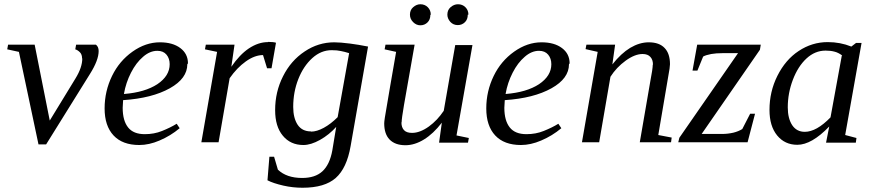

<svg xmlns="http://www.w3.org/2000/svg" viewBox="-20 -669 4110 903"><path d="M367 -394H366Q366 -413 356 -423Q345 -434 334 -437L338 -459H431Q444 -449 444 -429Q444 -386 403 -321L197 10H161L69 -425L14 -437L18 -459H143L214 -102L335 -300Q367 -352 367 -394Z M864 -371 861 -367Q861 -300 779 -254Q695 -207 559 -198L557 -162Q557 -101 583 -69Q608 -38 661 -38Q705 -38 742 -53Q782 -69 811 -87L825 -66Q782 -30 730 -8Q681 13 635 13Q556 13 514 -32Q472 -77 472 -159Q472 -240 507 -312Q541 -382 603 -426Q665 -470 732 -470Q792 -470 828 -443Q864 -416 864 -371ZM563 -228 564 -227Q662 -235 720 -273Q778 -312 778 -367Q778 -394 763 -412Q748 -430 720 -430Q685 -430 653 -402Q620 -374 596 -327Q572 -280 563 -228Z M1240 -471V-472Q1266 -472 1278 -468L1257 -348H1236L1217 -410Q1178 -410 1136 -380Q1094 -350 1060 -301L1008 0H927L1001 -425L944 -437L948 -459H1083L1068 -355Q1107 -412 1150 -441Q1195 -471 1240 -471Z M1442 -51 1443 -50Q1470 -50 1503 -68Q1536 -86 1568 -118L1622 -419Q1610 -422 1601 -425Q1595 -427 1583 -429Q1571 -431 1564 -432Q1557 -433 1540 -433Q1490 -433 1449 -396Q1407 -358 1383 -297Q1359 -236 1359 -166Q1359 -114 1380 -82Q1401 -51 1442 -51ZM1562 -77 1563 -74Q1528 -35 1485 -11Q1442 13 1407 13Q1346 13 1310 -31Q1274 -74 1274 -151Q1274 -237 1311 -310Q1348 -384 1413 -427Q1477 -470 1552 -470Q1580 -470 1627 -464Q1666 -459 1711 -450L1629 18Q1611 122 1559 168Q1507 214 1403 214Q1357 214 1313 204Q1265 193 1238 179L1247 68H1269L1287 129Q1328 168 1401 168Q1462 168 1496 137Q1531 105 1543 38Z M1869 -94 1868 -93Q1868 -70 1880 -57Q1892 -44 1918 -44Q1955 -44 1997 -74Q2037 -103 2067 -148L2121 -457H2202L2127 -32L2185 -20L2181 2H2045L2058 -92Q2018 -40 1974 -13Q1930 14 1887 14Q1838 14 1812 -13Q1787 -39 1787 -89Q1787 -96 1790 -116Q1791 -121 1796.5 -154.5Q1802 -188 1815.5 -266.5Q1829 -345 1843 -425L1789 -437L1793 -459H1930L1880 -175Q1869 -111 1869 -94ZM2183 -600H2180Q2180 -578 2167 -565Q2153 -551 2133 -551Q2112 -551 2098 -566Q2084 -582 2084 -600Q2084 -622 2099 -635Q2115 -649 2134 -649Q2155 -649 2169 -635Q2183 -621 2183 -600ZM2006 -600 2004 -599Q2004 -577 1991 -564Q1977 -550 1957 -550Q1938 -550 1923 -565Q1908 -580 1908 -600Q1908 -622 1923 -635Q1939 -649 1957 -649Q1978 -649 1992 -635Q2006 -621 2006 -600Z M2659 -371 2656 -367Q2656 -300 2574 -254Q2490 -207 2354 -198L2352 -162Q2352 -101 2378 -69Q2403 -38 2456 -38Q2500 -38 2537 -53Q2577 -69 2606 -87L2620 -66Q2577 -30 2525 -8Q2476 13 2430 13Q2351 13 2309 -32Q2267 -77 2267 -159Q2267 -240 2302 -312Q2336 -382 2398 -426Q2460 -470 2527 -470Q2587 -470 2623 -443Q2659 -416 2659 -371ZM2358 -228 2359 -227Q2457 -235 2515 -273Q2573 -312 2573 -367Q2573 -394 2558 -412Q2543 -430 2515 -430Q2480 -430 2448 -402Q2415 -374 2391 -327Q2367 -280 2358 -228Z M3050 -365H3051Q3051 -388 3039 -401Q3027 -415 3002 -415Q2966 -415 2923 -384Q2879 -352 2851 -308L2798 0H2717L2791 -425L2734 -438L2738 -459H2873L2860 -366Q2901 -418 2944 -444Q2988 -470 3031 -470Q3081 -470 3106 -443Q3131 -417 3131 -367Q3131 -364 3129 -346Q3128 -341 3076 -34L3139 -22L3136 0H2989L3038 -284Q3050 -346 3050 -365Z M3170 0 3175 -21 3451 -419H3378Q3348 -419 3325 -415Q3299 -410 3287 -403L3260 -337H3237L3259 -459H3558L3554 -435L3280 -39H3376Q3403 -39 3429 -45Q3453 -51 3471 -62L3508 -134H3531L3496 0Z M3955 -34 4008 -20 4005 2H3865L3880 -74Q3797 12 3730 12Q3671 12 3635 -32Q3599 -76 3599 -152Q3599 -238 3636 -312Q3674 -388 3736 -429Q3799 -471 3873 -471Q3932 -471 3984 -450L4006 -467H4032ZM3939 -407 3941 -408Q3922 -422 3905 -426Q3887 -431 3863 -431Q3813 -431 3773 -394Q3733 -357 3709 -294Q3685 -231 3685 -164Q3685 -112 3706 -80Q3727 -49 3765 -49Q3820 -49 3886 -117Z"/></svg>

Font: Libra Serif Modern
Style: Italic
Weight: 400
Italic angle: -12°
Designer: Stefan Peev, Context Ltd
Foundry: Stefan Peev, Context Ltd
Version: Version 1.000